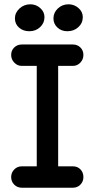

<svg xmlns="http://www.w3.org/2000/svg" viewBox="-20 -878 445 898"><path d="M117.2 -731.9Q88.4 -731.9 69.1 -748.8Q49.8 -765.6 49.8 -792Q49.8 -818.4 71 -838.1Q92.3 -857.9 122.1 -857.9Q148.4 -857.9 168.2 -840.3Q188 -822.8 188 -797.9Q188 -770 167.5 -751Q147 -731.9 117.2 -731.9ZM294.9 -731.9Q267.6 -731.9 248.8 -749Q230 -766.1 230 -792Q230 -818.8 250.5 -838.4Q271 -857.9 300.8 -857.9Q327.1 -857.9 347.2 -840.3Q367.2 -822.8 367.2 -797.9Q367.2 -770 346.4 -751Q325.7 -731.9 294.9 -731.9ZM82 0Q61 0 46.6 -14.4Q32.2 -28.8 32.2 -49.8Q32.2 -70.8 46.6 -85.4Q61 -100.1 82 -100.1H151.9V-569.8H82Q61.5 -569.8 46.9 -585Q32.2 -600.1 32.2 -621.1Q32.2 -642.1 46.6 -656Q61 -669.9 82 -669.9H320.8Q341.8 -669.9 356 -656Q370.1 -642.1 370.1 -621.1Q370.1 -600.1 355.7 -585Q341.3 -569.8 320.8 -569.8H252V-100.1H320.8Q342.8 -100.1 356.4 -85.7Q370.1 -71.3 370.1 -49.8Q370.1 -28.8 356 -14.4Q341.8 0 320.8 0Z"/></svg>

Font: Comic Neue
Style: Bold
Weight: 700
Designer: Craig Rozynski
Foundry: Craig Rozynski
Version: Version 2.003;hotconv 1.0.109;makeotfexe 2.5.65596